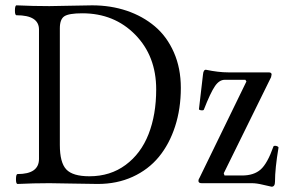

<svg xmlns="http://www.w3.org/2000/svg" viewBox="-20 -686 1074 719"><path d="M45.9 2.9Q39.6 2.9 39.8 -15.6Q40 -34.2 45.9 -34.2Q126 -34.2 126 -90.8V-575.2Q126 -628.9 42 -628.9Q35.6 -628.9 35.9 -647.5Q36.1 -666 42 -666Q103.5 -663.1 165 -663.1Q192.4 -663.1 245.6 -664.6Q298.8 -666 325.2 -666Q394.5 -666 454.6 -645.8Q514.6 -625.5 559.8 -587.4Q605 -549.3 631.1 -490Q657.2 -430.7 657.2 -356.9Q657.2 -278.8 635.7 -212.6Q614.3 -146.5 575 -98.6Q535.6 -50.8 476.8 -23.9Q418 2.9 346.2 2.9Q316.4 2.9 256.1 1.5Q195.8 0 165 0Q106 0 45.9 2.9ZM314.9 -25.9Q393.1 -25.9 450.4 -68.4Q507.8 -110.8 536.4 -183.8Q564.9 -256.8 564.9 -351.1Q564.9 -476.1 486.3 -556.2Q407.7 -636.2 288.1 -636.2Q237.8 -636.2 220.9 -625Q204.1 -613.8 204.1 -580.1V-143.1Q204.1 -77.1 228.3 -51.5Q252.4 -25.9 314.9 -25.9ZM997.1 13.2Q995.1 13.2 964.8 5.9Q940.9 0 922.9 0H734.9Q723.1 0 723.1 -8.8Q723.1 -14.6 727.1 -20L902.8 -380.9L898.9 -387.2H821.8Q801.3 -387.2 785.2 -363.8Q768.1 -338.9 743.2 -274.9Q742.7 -273.9 740.7 -273.2Q738.8 -272.5 736.1 -272.7Q733.4 -272.9 730.7 -273.4Q728 -273.9 726.3 -275.1Q724.6 -276.4 725.1 -277.8L740.2 -407.2Q741.7 -424.8 751 -424.8Q798.3 -415 834 -415H985.8Q997.1 -415 997.1 -407.2Q997.1 -404.8 995.1 -397L817.9 -37.1L820.8 -28.8H886.2Q930.7 -28.8 956.1 -51.3Q981.4 -73.7 1003.9 -137.2Q1004.9 -140.1 1009.8 -140.1Q1014.6 -140.1 1019 -137.9Q1023.4 -135.7 1022.9 -132.8Q1009.8 -54.7 1009.8 -5.9Q1009.8 13.2 997.1 13.2Z"/></svg>

Font: Junicode SmCond
Style: Regular
Weight: 400
Width: 4
Designer: Peter S. Baker
Version: Version 2.206